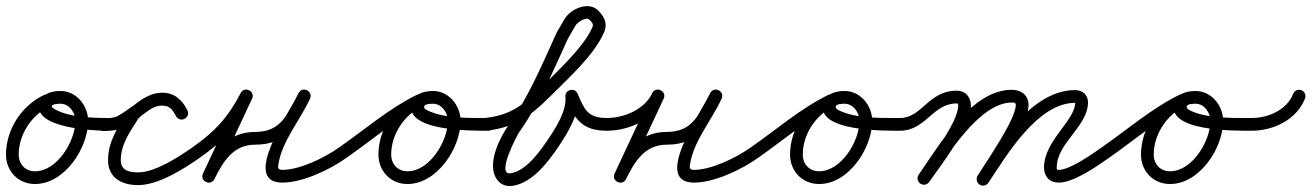

<svg xmlns="http://www.w3.org/2000/svg" viewBox="-31 -581 4324 633"><path d="M115.5 -268.5C40.5 -233.8 -11.3 -153.9 -11.3 -71.2C-11.3 -16.8 29.3 25.7 84.2 25.7C182.3 25.7 259.6 -93.2 259.6 -182.5C259.6 -232.4 220.9 -281 169 -281C141.7 -281 110.3 -274 100.2 -244.9C100.2 -244.9 100.2 -245 100.2 -245C100.2 -245 100.2 -245.1 100.2 -245.1C69.7 -159.6 273.1 -150.1 320.9 -150C332.5 -150 342 -159.3 342 -170.9C342 -182.5 332.7 -192 321.1 -192C270.7 -192.1 189.8 -195.2 146.7 -222.8C144.9 -224 138.6 -227.6 139.8 -230.9C139.8 -230.9 139.8 -231 139.8 -231C139.8 -231 139.8 -231.1 139.8 -231.1C142.5 -238.7 162.6 -239 169 -239C197.4 -239 217.6 -209.2 217.6 -182.5C217.6 -116.8 158.3 -16.3 84.2 -16.3C52.5 -16.3 30.7 -39.9 30.7 -71.2C30.7 -137.6 73 -202.5 133.2 -230.4C143.7 -235.3 148.3 -247.8 143.4 -258.3C138.5 -268.8 126.1 -273.4 115.5 -268.5Z M307 -192C295.4 -192 286 -182.6 286 -171C286 -157.5 296.9 -149 309.6 -149C331.6 -149 357 -151.1 376.7 -161.4C376.7 -161.4 376.8 -161.4 376.8 -161.4C376.8 -161.4 376.8 -161.4 376.8 -161.4C400.6 -174 421.7 -191.8 444.4 -206.3C444.4 -206.3 444.6 -206.5 444.8 -206.7C445.1 -206.8 445.3 -207 445.3 -207C464.5 -220.9 480 -233.4 505.3 -233.4C527 -233.4 540.3 -217.1 549.1 -198.9C554.8 -186.9 567.5 -186.2 577 -191.4C586.5 -196.5 592.9 -207.5 586 -218.9C565.2 -253.2 547.4 -274.9 502.6 -274.9C460.9 -274.9 423.1 -246.8 394.4 -219.1C394.3 -219 393.6 -218.1 392.8 -217.2C392 -216.2 391.3 -215.3 391.2 -215.2C359.4 -164.7 325.2 -115.6 325.2 -53C325.2 5.9 371 29.3 424.4 29.3C490.5 29.3 573.9 -23.3 626 -59.8C635.5 -66.5 637.9 -79.5 631.2 -89C624.5 -98.5 611.5 -100.9 602 -94.2C558 -63.4 480.4 -12.7 424.4 -12.7C394.9 -12.7 367.2 -18.8 367.2 -53C367.2 -106.3 399.6 -149.7 426.8 -192.8C426.8 -192.9 426 -191.9 425.2 -190.9C424.3 -189.8 423.5 -188.8 423.6 -188.9C443.6 -208.2 473 -232.9 502.6 -232.9C531.4 -232.9 537.4 -218.1 550 -197.1C556.9 -185.7 569 -184.7 578 -189.5C586.9 -194.4 592.7 -205.1 586.9 -217.1C571 -250.3 543.7 -275.4 505.3 -275.4C470.3 -275.4 447.5 -260.5 420.7 -241C420.7 -241 420.9 -241.2 421.2 -241.3C421.4 -241.5 421.6 -241.7 421.6 -241.7C400.1 -227.8 379.8 -210.5 357.2 -198.6C357.2 -198.6 357.2 -198.6 357.2 -198.6C357.2 -198.6 357.3 -198.6 357.3 -198.6C344 -191.6 324.4 -191 309.6 -191C308.7 -191 310.3 -190.9 310.6 -190.9C316.9 -190.1 322.4 -186.2 325.5 -180.7C327.1 -177.8 328 -167.6 328 -171C328 -182.6 318.6 -192 307 -192Z M596.8 -65C603.4 -55.5 616.5 -53.1 626 -59.8C704.6 -114.4 755.6 -168.8 799.7 -254.9C806 -267.2 799.4 -278 789.9 -282.7C780.4 -287.3 767.8 -285.8 762 -273.4C720.7 -185.2 679.5 -97.1 638.2 -8.9C632.3 3.6 638.7 14.4 648.1 18.9C657.5 23.4 669.9 21.7 676 9.3C704.4 -48.1 737.6 -104 810 -104C916.4 -104 945.5 -170.3 990.5 -254.6C996.9 -266.5 990.3 -277.4 980.7 -282.1C971.1 -286.8 958.5 -285.5 952.9 -273.2C925.5 -212.9 760.4 21 900 21C966.7 21 1056.2 -21.4 1110.2 -59.9C1119.6 -66.6 1121.8 -79.7 1115.1 -89.2C1108.4 -98.6 1095.3 -100.8 1085.8 -94.1C1039.2 -60.9 957.6 -21 900 -21C883.9 -21 884.9 -28.7 887.5 -43.2C900.8 -119 959.3 -185.7 991.1 -255.8C996.7 -268.1 990.5 -278.8 981.3 -283.3C972.1 -287.9 959.9 -286.3 953.5 -274.4C916.5 -205.1 897.1 -146 810 -146C719.6 -146 674.4 -82 638.4 -9.3C632.2 3.1 638.8 13.9 648.3 18.5C657.8 23.1 670.4 21.4 676.2 8.9C717.5 -79.3 758.8 -167.4 800 -255.6C805.8 -268 799.6 -278.8 790.2 -283.3C780.9 -287.9 768.6 -286.3 762.3 -274C721.3 -194 675.1 -145 602 -94.2C592.5 -87.6 590.1 -74.5 596.8 -65Z M1080.7 -65.1C1087.3 -55.5 1100.4 -53.1 1109.9 -59.7C1192.2 -116.7 1271.9 -186.8 1361.6 -230.6C1374 -236.7 1375.8 -249.1 1371.3 -258.5C1366.9 -267.9 1356.1 -274.4 1343.5 -268.5C1268.5 -233.8 1216.7 -153.9 1216.7 -71.2C1216.7 -16.8 1257.3 25.7 1312.2 25.7C1410.3 25.7 1487.6 -93.2 1487.6 -182.5C1487.6 -232.5 1448.9 -281 1397 -281C1369.7 -281 1338.3 -274 1328.2 -244.9C1328.2 -244.9 1328.2 -245 1328.2 -245C1328.2 -245 1328.2 -245.1 1328.2 -245.1C1292.9 -146.2 1530.8 -150.1 1579 -150C1590.6 -150 1600 -159.4 1600 -171C1600 -182.6 1590.6 -192 1579 -192C1519.3 -192.1 1438.5 -189.8 1383 -214.8C1377.1 -217.5 1364.8 -222.5 1367.8 -230.9C1367.8 -230.9 1367.8 -231 1367.8 -231C1367.8 -231 1367.8 -231.1 1367.8 -231.1C1370.5 -238.7 1390.6 -239 1397 -239C1425.4 -239 1445.6 -209.2 1445.6 -182.5C1445.6 -116.8 1386.3 -16.3 1312.2 -16.3C1280.5 -16.3 1258.7 -39.9 1258.7 -71.2C1258.7 -137.6 1301 -202.5 1361.2 -230.4C1373.8 -236.2 1375.5 -248.8 1370.9 -258.3C1366.4 -267.9 1355.6 -274.4 1343.2 -268.3C1251.4 -223.5 1170.1 -152.5 1086.1 -94.3C1076.5 -87.7 1074.1 -74.6 1080.7 -65.1Z M1572.3 -150.1C1664.2 -160.3 1715.1 -195.4 1781.8 -262.2C1839.2 -319.5 1926.8 -397.6 1960.2 -473.5C1972.9 -502.4 1962.8 -522.8 1943.6 -544C1911.4 -579.8 1850 -552.1 1829.8 -517.6C1821.5 -503.2 1813.2 -488.9 1804.8 -474.6C1804.8 -474.5 1804.6 -474.1 1804.4 -473.6C1804.1 -473.2 1803.9 -472.7 1803.9 -472.7C1756.8 -369.7 1712.7 -262.9 1646.9 -170.2C1616.7 -127.7 1569.1 -34.8 1610.3 14.4C1622.6 29.1 1640.6 34.7 1659.3 31.7C1725.3 21.4 1776.6 -47.6 1811.4 -99.3C1842.2 -145 1880.7 -208.5 1874.9 -266.1C1873.7 -277.9 1861.3 -280.8 1850.4 -277.9C1839.5 -275.1 1830 -266.6 1834.7 -255.7C1863.7 -188.2 1888 -149.1 1972.2 -150C1983.8 -150.1 1993.1 -159.6 1993 -171.2C1992.9 -182.8 1983.4 -192.1 1971.8 -192C1905.3 -191.3 1895.2 -221.3 1873.3 -272.3C1868.6 -283.2 1858 -286.5 1848.8 -284.1C1839.6 -281.8 1831.9 -273.7 1833.1 -261.9C1837.7 -215.9 1801 -159 1776.6 -122.7C1749.6 -82.6 1704.5 -17.9 1652.7 -9.7C1603.1 -2 1673.6 -135.3 1681.1 -145.8C1748.5 -240.8 1793.9 -349.8 1842.1 -455.3C1842.1 -455.3 1841.9 -454.8 1841.6 -454.4C1841.4 -453.9 1841.1 -453.4 1841.2 -453.4C1849.5 -467.8 1857.8 -482.1 1866.2 -496.4C1873.7 -509.4 1902.8 -526.6 1912.4 -516C1919.9 -507.6 1927.1 -502.5 1921.8 -490.5C1892.8 -424.5 1802.1 -341.8 1752.2 -291.8C1692.1 -231.8 1649.3 -200.9 1567.7 -191.9C1556.2 -190.6 1547.8 -180.2 1549.1 -168.7C1550.4 -157.2 1560.8 -148.8 1572.3 -150.1Z M1971.1 -150C2043.7 -150.4 2125.3 -187.6 2157 -255.6C2162.9 -268.3 2156.4 -279.1 2146.9 -283.5C2137.4 -287.9 2124.9 -286.1 2119 -273.4C2077.7 -185.2 2036.5 -97.1 1995.2 -8.9C1989.3 3.6 1995.7 14.4 2005.1 18.9C2014.5 23.4 2026.9 21.7 2033 9.3C2061.4 -48.1 2094.6 -104 2167 -104C2273.4 -104 2302.5 -170.3 2347.5 -254.6C2353.9 -266.5 2347.3 -277.4 2337.7 -282.1C2328.1 -286.8 2315.5 -285.5 2309.9 -273.2C2282.5 -212.9 2117.4 21 2257 21C2323.7 21 2413.2 -21.4 2467.2 -59.9C2476.6 -66.6 2478.8 -79.7 2472.1 -89.2C2465.4 -98.6 2452.3 -100.8 2442.8 -94.1C2396.2 -60.9 2314.6 -21 2257 -21C2240.9 -21 2241.9 -28.7 2244.5 -43.2C2257.8 -119 2316.3 -185.7 2348.1 -255.8C2353.7 -268.1 2347.5 -278.8 2338.3 -283.3C2329.1 -287.9 2316.9 -286.3 2310.5 -274.4C2273.5 -205.1 2254.1 -146 2167 -146C2076.6 -146 2031.4 -82 1995.4 -9.3C1989.2 3.1 1995.8 13.9 2005.3 18.5C2014.8 23.1 2027.4 21.4 2033.2 8.9C2074.5 -79.3 2115.8 -167.4 2157 -255.6C2163 -268.2 2156.4 -279 2146.9 -283.5C2137.4 -287.9 2124.9 -286 2119 -273.4C2094.3 -220.4 2027 -192.3 1970.9 -192C1959.3 -191.9 1949.9 -182.5 1950 -170.9C1950.1 -159.3 1959.5 -149.9 1971.1 -150Z M2437.7 -65.1C2444.3 -55.5 2457.4 -53.1 2466.9 -59.7C2549.2 -116.7 2628.9 -186.8 2718.6 -230.6C2731 -236.7 2732.8 -249.1 2728.3 -258.5C2723.9 -267.9 2713.1 -274.4 2700.5 -268.5C2625.5 -233.8 2573.7 -153.9 2573.7 -71.2C2573.7 -16.8 2614.3 25.7 2669.2 25.7C2767.3 25.7 2844.6 -93.2 2844.6 -182.5C2844.6 -232.5 2805.9 -281 2754 -281C2726.7 -281 2695.3 -274 2685.2 -244.9C2685.2 -244.9 2685.2 -245 2685.2 -245C2685.2 -245 2685.2 -245.1 2685.2 -245.1C2649.9 -146.2 2887.8 -150.1 2936 -150C2947.6 -150 2957 -159.4 2957 -171C2957 -182.6 2947.6 -192 2936 -192C2876.3 -192.1 2795.5 -189.8 2740 -214.8C2734.1 -217.5 2721.8 -222.5 2724.8 -230.9C2724.8 -230.9 2724.8 -231 2724.8 -231C2724.8 -231 2724.8 -231.1 2724.8 -231.1C2727.5 -238.7 2747.6 -239 2754 -239C2782.4 -239 2802.6 -209.2 2802.6 -182.5C2802.6 -116.8 2743.3 -16.3 2669.2 -16.3C2637.5 -16.3 2615.7 -39.9 2615.7 -71.2C2615.7 -137.6 2658 -202.5 2718.2 -230.4C2730.8 -236.2 2732.5 -248.8 2727.9 -258.3C2723.4 -267.9 2712.6 -274.4 2700.2 -268.3C2608.4 -223.5 2527.1 -152.5 2443.1 -94.3C2433.5 -87.7 2431.1 -74.6 2437.7 -65.1Z M2915 -171C2915 -159.4 2924.4 -150 2936 -150C3021.4 -150 3043.5 -240 3123 -240C3128.6 -240 3128 -238.4 3128 -232C3128 -177.3 3032.1 -54 2997.8 -5C2991.1 4.5 2993.5 17.6 3003 24.2C3012.5 30.9 3025.6 28.5 3032.2 19C3073.3 -39.7 3170 -162.7 3170 -232C3170 -260.6 3152.8 -282 3123 -282C3029.1 -282 3009.2 -192 2936 -192C2924.4 -192 2915 -182.6 2915 -171ZM3003 24.2C3012.5 30.9 3025.6 28.5 3032.2 19C3089.4 -63.3 3196.6 -243 3305 -243C3311.9 -243 3318 -242.9 3318 -235C3318 -187.8 3222.5 -50.3 3192.2 -2.2C3186.1 7.6 3189 20.6 3198.8 26.8C3208.6 32.9 3221.6 30 3227.8 20.2C3265.7 -40 3360 -168.2 3360 -235C3360 -267.2 3335.3 -285 3305 -285C3170.8 -285 3066.1 -103.4 2997.8 -5C2991.1 4.5 2993.5 17.6 3003 24.2ZM3198.4 27.5C3208 33.9 3221 31.3 3227.5 21.6C3288.8 -70.3 3389.7 -242 3514 -242C3515.1 -242 3515.3 -242.3 3514.9 -242.9C3514.5 -243.3 3514 -244.8 3514 -244C3514 -183.2 3411 -117 3411 -29C3411 1.4 3429.2 21 3460 21C3509 21 3586.1 -33.1 3624.1 -59.8C3633.6 -66.5 3635.9 -79.6 3629.2 -89.1C3622.5 -98.6 3609.4 -100.9 3599.9 -94.2C3571 -73.9 3496.9 -21 3460 -21C3452.5 -21 3453 -21.1 3453 -29C3453 -110.2 3556 -163.6 3556 -244C3556 -268.1 3537.6 -284 3514 -284C3369.7 -284 3263.5 -108.1 3192.5 -1.6C3186.1 8 3188.7 21 3198.4 27.5Z M3594.7 -65.1C3601.3 -55.5 3614.4 -53.1 3623.9 -59.7C3706.2 -116.7 3785.9 -186.8 3875.6 -230.6C3888 -236.7 3889.8 -249.1 3885.3 -258.5C3880.9 -267.9 3870.1 -274.4 3857.5 -268.5C3782.5 -233.8 3730.7 -153.9 3730.7 -71.2C3730.7 -16.8 3771.3 25.7 3826.2 25.7C3924.3 25.7 4001.6 -93.2 4001.6 -182.5C4001.6 -232.5 3962.9 -281 3911 -281C3883.7 -281 3852.3 -274 3842.2 -244.9C3842.2 -244.9 3842.2 -245 3842.2 -245C3842.2 -245 3842.2 -245.1 3842.2 -245.1C3806.9 -146.2 4044.8 -150.1 4093 -150C4104.6 -150 4114 -159.4 4114 -171C4114 -182.6 4104.6 -192 4093 -192C4033.3 -192.1 3952.5 -189.8 3897 -214.8C3891.1 -217.5 3878.8 -222.5 3881.8 -230.9C3881.8 -230.9 3881.8 -231 3881.8 -231C3881.8 -231 3881.8 -231.1 3881.8 -231.1C3884.5 -238.7 3904.6 -239 3911 -239C3939.4 -239 3959.6 -209.2 3959.6 -182.5C3959.6 -116.8 3900.3 -16.3 3826.2 -16.3C3794.5 -16.3 3772.7 -39.9 3772.7 -71.2C3772.7 -137.6 3815 -202.5 3875.2 -230.4C3887.8 -236.2 3889.5 -248.8 3884.9 -258.3C3880.4 -267.9 3869.6 -274.4 3857.2 -268.3C3765.4 -223.5 3684.1 -152.5 3600.1 -94.3C3590.5 -87.7 3588.1 -74.6 3594.7 -65.1Z M4072 -171.3C4071.9 -159.7 4081.1 -150.1 4092.7 -150C4165.6 -149.1 4243.4 -185.3 4271.5 -256.3C4275.8 -267.1 4270.5 -279.3 4259.7 -283.5C4248.9 -287.8 4236.7 -282.5 4232.5 -271.7C4210.9 -217.2 4148.4 -191.3 4093.3 -192C4081.7 -192.1 4072.1 -182.9 4072 -171.3Z"/></svg>

Font: FRB American Cursive Guidelines Arrows Medium
Style: Italic
Weight: 500
Italic angle: -25°
Version: Version 2.0;Modular Font Editor K font №1